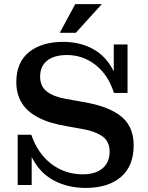

<svg xmlns="http://www.w3.org/2000/svg" viewBox="-20 -898 719 932"><path d="M270 -738.8 345.2 -877.9H474.1L348.1 -738.8ZM65.9 0V-244.1H131.8Q163.6 -151.9 230 -101.8Q296.4 -51.8 381.8 -51.8Q443.4 -51.8 477.8 -80.8Q512.2 -109.9 512.2 -162.1Q512.2 -188 502.2 -207.5Q492.2 -227.1 472.7 -239.3Q453.1 -251.5 431.2 -259Q409.2 -266.6 378.9 -272L305.2 -285.2Q261.7 -292.5 226.1 -303.2Q190.4 -314 158.7 -331.5Q127 -349.1 105.5 -372.1Q84 -395 71.5 -427.2Q59.1 -459.5 59.1 -499Q59.1 -595.7 121.1 -645.3Q183.1 -694.8 287.1 -694.8Q368.2 -694.8 431.9 -659.9Q495.6 -625 532.2 -551.8V-682.1H599.1V-446.8H533.2Q505.4 -534.7 443.8 -582.8Q382.3 -630.9 305.2 -630.9Q243.2 -630.9 209 -603.8Q174.8 -576.7 174.8 -525.9Q174.8 -478.5 207.8 -453.4Q240.7 -428.2 299.8 -418L374 -404.8Q433.1 -395 476.6 -380.6Q520 -366.2 555.9 -342Q591.8 -317.9 610.4 -280.5Q628.9 -243.2 628.9 -192.9Q628.9 -91.8 566.9 -38.8Q504.9 14.2 396 14.2Q308.6 14.2 239.7 -22.9Q170.9 -60.1 133.8 -136.2V0Z"/></svg>

Font: Montagu Slab 144pt Medium
Style: Regular
Weight: 500
Designer: Florian Karsten
Foundry: Florian Karsten
Version: Version 1.000